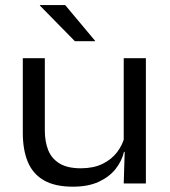

<svg xmlns="http://www.w3.org/2000/svg" viewBox="-20 -708 658 741"><path d="M153 -483.5V-204.5Q153 -161 166.2 -128.2Q179.5 -95.5 210 -77Q240.5 -58.5 292 -58.5Q340 -58.5 375 -75.2Q410 -92 432 -120.8Q454 -149.5 462 -185L476 -122H458.5Q450 -86 425.8 -55.5Q401.5 -25 360.8 -6.2Q320 12.5 261 12.5Q192 12.5 149.2 -12.2Q106.5 -37 87.2 -83.5Q68 -130 68 -195.5V-483.5ZM543 -483.5V0H457.5L461.5 -130.5L457.5 -138V-483.5ZM231.5 -688.5 347 -550.5V-549H269L134 -686.5V-688.5Z"/></svg>

Font: Anek Gujarati SemiExpanded
Style: Regular
Weight: 400
Width: 6
Designer: Mrunmayee Ghaisas (Gujarati), Yesha Goshar (Latin)
Foundry: Ek Type
Version: Version 1.003